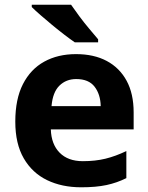

<svg xmlns="http://www.w3.org/2000/svg" viewBox="-20 -786 631 816"><path d="M303 -556Q379 -556 433.5 -527Q488 -498 518 -443Q548 -388 548 -308V-236H196Q198 -173 233.5 -137Q269 -101 332 -101Q385 -101 428 -111.5Q471 -122 517 -144V-29Q477 -9 432.5 0.5Q388 10 325 10Q243 10 180 -20.5Q117 -51 81 -113Q45 -175 45 -269Q45 -365 77.5 -428.5Q110 -492 168 -524Q226 -556 303 -556ZM304 -450Q261 -450 232.5 -422Q204 -394 199 -335H408Q407 -385 382 -417.5Q357 -450 304 -450ZM282 -766Q297 -744 317.5 -716.5Q338 -689 359.5 -663.5Q381 -638 397 -619V-606H298Q279 -619 253.5 -638.5Q228 -658 201.5 -680Q175 -702 152 -722Q129 -742 115 -756V-766Z"/></svg>

Font: Noto Sans Adlam Unjoined
Style: Regular
Weight: 400
Designer: Mark Jamra, Neil Patel
Foundry: JamraPatel LLC
Version: Version 3.001